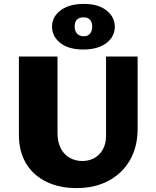

<svg xmlns="http://www.w3.org/2000/svg" viewBox="-20 -948 798 985"><path d="M373 17Q284 17 217 -16Q150 -49 113.5 -110Q77 -171 77 -255V-658H275V-267Q275 -219 292 -186.5Q309 -154 338 -138Q367 -122 402 -122Q437 -122 464.5 -137.5Q492 -153 508 -182Q524 -211 524 -251V-658H686V-287Q686 -195 647 -127Q608 -59 537.5 -21Q467 17 373 17ZM407 -694Q332 -694 289.5 -727.5Q247 -761 247 -811Q247 -862 291 -895Q335 -928 410 -928Q485 -928 527 -894Q569 -860 569 -811Q569 -760 525.5 -727Q482 -694 407 -694ZM410 -762Q431 -762 442 -775.5Q453 -789 453 -811Q453 -834 442 -846.5Q431 -859 408 -859Q386 -859 374.5 -847Q363 -835 363 -812Q363 -788 376 -775Q389 -762 410 -762Z"/></svg>

Font: Ysabeau Office Black
Style: Regular
Weight: 900
Designer: Christian Thalmann (Catharsis Fonts)
Version: Version 2.001;gftools[0.9.30]; featfreeze: tnum,lnum,ss02